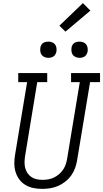

<svg xmlns="http://www.w3.org/2000/svg" viewBox="-20 -1204 662 1232"><path d="M251 8Q222 8 194.5 2.5Q167 -3 143.5 -17Q120 -31 104 -52.5Q88 -74 80 -100.5Q72 -127 72 -155.5Q72 -184 77 -213L154 -677H97V-735H283V-677H219L141 -203Q138 -184 137.5 -164.5Q137 -145 141.5 -127Q146 -109 156 -94Q166 -79 181 -68.5Q196 -58 214.5 -54Q233 -50 252 -50Q271 -50 289.5 -53Q308 -56 325.5 -64.5Q343 -73 358.5 -86Q374 -99 385 -115.5Q396 -132 402 -150Q408 -168 411 -187L492 -677H436V-735H622V-677H558L475 -177Q471 -151 462 -126Q453 -101 437.5 -79Q422 -57 400 -39.5Q378 -22 353 -11Q328 0 302 4Q276 8 251 8ZM490 -833Q478 -833 466.5 -837.5Q455 -842 448 -851Q441 -860 439 -872.5Q437 -885 439 -898Q440 -906 444.5 -914.5Q449 -923 456.5 -928Q464 -933 473 -935Q482 -937 490 -937Q503 -937 514.5 -932.5Q526 -928 533 -919Q540 -910 542 -897.5Q544 -885 542 -872Q540 -864 535.5 -855.5Q531 -847 523.5 -842Q516 -837 507.5 -835Q499 -833 490 -833ZM290 -833Q278 -833 266.5 -837.5Q255 -842 248 -851Q241 -860 239 -872.5Q237 -885 239 -898Q240 -906 244.5 -914.5Q249 -923 256.5 -928Q264 -933 273 -935Q282 -937 290 -937Q303 -937 314.5 -932.5Q326 -928 333 -919Q340 -910 342 -897.5Q344 -885 342 -872Q340 -864 335.5 -855.5Q331 -847 323.5 -842Q316 -837 307.5 -835Q299 -833 290 -833ZM400 -1001 361 -1039 512 -1184 560 -1136Z"/></svg>

Font: Iosevka Slab LtExObl
Style: Regular
Weight: 300
Width: 7
Italic angle: -9°
Monospace: yes
Designer: Belleve Invis
Foundry: Belleve Invis
Version: Version 11.1.0; ttfautohint (v1.8.3)